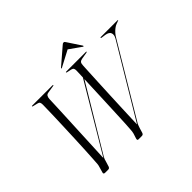

<svg xmlns="http://www.w3.org/2000/svg" viewBox="-188 -1108 1357 1357"><g transform="rotate(-45 490.0 -429.5)"><path d="M524.5 -599 529.5 -592.5 226 -87Q221 -78.5 218.2 -70.8Q215.5 -63 212.5 -51.5L200.5 -12.5Q198 -6.5 194 -3.2Q190 0 183 0H151.5Q144.5 0 141.2 -3.8Q138 -7.5 140 -13.5L151.5 -54Q154 -61 155.5 -68Q157 -75 157.5 -80Q158.5 -93.5 160.8 -128.5Q163 -163.5 165.5 -213.2Q168 -263 170.5 -320.8Q173 -378.5 175.2 -438.2Q177.5 -498 179.2 -553Q181 -608 181.5 -651Q181.5 -667 177.2 -674.2Q173 -681.5 161 -684L126 -692.5Q122 -693.5 120.5 -694.5Q119 -695.5 119 -697Q119 -699 120.5 -699.5Q122 -700 125 -700H325Q328.5 -700 330 -699.2Q331.5 -698.5 331.5 -697Q331.5 -695 329.8 -694.5Q328 -694 323.5 -693L270.5 -684.5Q255.5 -682.5 249.5 -673Q243.5 -663.5 242.5 -646.5Q241.5 -619.5 240 -580.5Q238.5 -541.5 236.2 -493.8Q234 -446 231.5 -392.8Q229 -339.5 226.5 -284.5Q224 -229.5 221.5 -175.2Q219 -121 216.5 -71.5L207.5 -66ZM804 -696.5Q804 -698.5 805.2 -699.2Q806.5 -700 809 -700H975Q978 -700 979.2 -699.2Q980.5 -698.5 980.5 -697Q980.5 -696 962 -689.5L954.5 -687Q942 -682.5 928.2 -672.2Q914.5 -662 902 -647.8Q889.5 -633.5 879.5 -615.5L559.5 -80.5Q557.5 -76 554.8 -68.5Q552 -61 548 -49L537.5 -14Q535 -6.5 530.5 -3.2Q526 0 519.5 0H486Q480 0 477.8 -3.8Q475.5 -7.5 478 -16L490 -53.5Q492.5 -62 493.5 -70.8Q494.5 -79.5 495 -87.5Q496.5 -100 498.5 -140.2Q500.5 -180.5 503 -237.5Q505.5 -294.5 508.2 -358Q511 -421.5 513.2 -481Q515.5 -540.5 517.5 -586.2Q519.5 -632 520 -652Q520.5 -666.5 516.2 -674.2Q512 -682 499.5 -685L464.5 -692.5Q462.5 -693 460.5 -694Q458.5 -695 458.5 -696.5Q458.5 -699 460.2 -699.5Q462 -700 464.5 -700H660.5Q663 -700 664 -699.2Q665 -698.5 665 -697Q665 -696 663.2 -695Q661.5 -694 656 -693L606.5 -684.5Q592 -682 585.2 -673.8Q578.5 -665.5 578 -645Q577 -627 574.8 -583Q572.5 -539 569.8 -480.5Q567 -422 564.2 -358.5Q561.5 -295 559 -236.8Q556.5 -178.5 555 -134.8Q553.5 -91 553 -73L543.5 -65.5L874.5 -618.5Q889 -644 882.2 -663.2Q875.5 -682.5 842.5 -688L809.5 -692.5Q804 -694 804 -696.5ZM593 -810H573L670.5 -741Q674.5 -738 676.5 -739.5Q677.5 -740.5 677.8 -742.2Q678 -744 677 -746L610 -847.5Q606.5 -853.5 603.5 -856.2Q600.5 -859 595.5 -859Q590.5 -859 586.2 -856.2Q582 -853.5 575.5 -847.5L457.5 -746Q455 -744 454.5 -742.2Q454 -740.5 454.5 -739.5Q455.5 -738.5 457.5 -739Q459.5 -739.5 462 -741Z"/></g></svg>

Font: Fraunces 120pt Light
Style: Italic
Weight: 300
Italic angle: -16°
Version: Version 1.000;[b76b70a41]